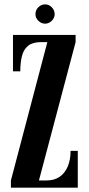

<svg xmlns="http://www.w3.org/2000/svg" viewBox="-20 -860 406 880"><path d="M30 0V-33L197 -667H169Q130 -667 109.2 -650.5Q88.5 -634 80.8 -603.8Q73 -573.5 73 -533H39.5V-700H326.5V-667L158.5 -33H194Q229.5 -33 253.8 -50Q278 -67 290.8 -97.5Q303.5 -128 303.5 -168.5H336.5V0ZM187 -751.5Q169 -751.5 155.8 -764.8Q142.5 -778 142.5 -795Q142.5 -813.5 155.8 -826.8Q169 -840 187 -840Q204 -840 217.2 -826.8Q230.5 -813.5 230.5 -795Q230.5 -778 217.2 -764.8Q204 -751.5 187 -751.5Z"/></svg>

Font: Imbue 24pt
Style: Bold
Weight: 700
Designer: Tyler Finck
Foundry: Etcetera Type Company
Version: Version 1.102